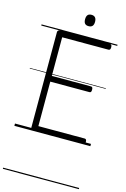

<svg xmlns="http://www.w3.org/2000/svg" viewBox="-200 -1158 1064 1618"><g transform="rotate(15 331.5 -348.5)"><path d="M169 0Q155 0 148.5 -5.5Q142 -11 142 -23V-856Q142 -866 149 -870.5Q156 -875 170 -875H600Q608 -875 612.5 -869.5Q617 -864 617 -850Q617 -836 612.5 -830.5Q608 -825 600 -825H196V-488H538Q546 -488 550 -482.5Q554 -477 554 -463Q554 -449 550 -443.5Q546 -438 538 -438H196V-50H600Q608 -50 612.5 -44.5Q617 -39 617 -25Q617 -11 612.5 -5.5Q608 0 600 0ZM386 -973Q364 -973 353.5 -985Q343 -997 343 -1022Q343 -1047 353.5 -1059.5Q364 -1072 386 -1072Q408 -1072 419 -1059.5Q430 -1047 430 -1022Q430 -997 419 -985Q408 -973 386 -973ZM0 365H663V375H0ZM0 -20H663V0H0ZM0 -505H663V-500H0ZM0 -885H663V-875H0Z"/></g></svg>

Font: Playwrite IT Moderna Guides
Style: Regular
Weight: 400
Designer: Veronika Burian, José Scaglione
Foundry: TypeTogether
Version: Version 1.003